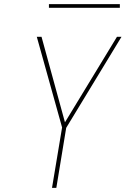

<svg xmlns="http://www.w3.org/2000/svg" viewBox="-20 -914 640 934"><path d="M233 0 282 -294 159 -735H182L296 -319L549 -735H571L302 -292L254 0ZM563 -876H218V-894H563Z"/></svg>

Font: Iosevka SS04 Th Ex Obl
Style: Regular
Weight: 100
Width: 7
Italic angle: -9°
Monospace: yes
Designer: Belleve Invis
Foundry: Belleve Invis
Version: Version 19.0.0; ttfautohint (v1.8.4)